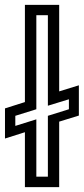

<svg xmlns="http://www.w3.org/2000/svg" viewBox="-26 -770 344 790"><path d="M76.5 0V-226L-5.5 -200V-324L76.5 -350V-750H217.5V-394L298.5 -419V-294.5L217.5 -269.5V0ZM123.5 -43H171V-293.5L257.5 -320.5V-361.5L171 -335V-707.5H123.5V-320.5L37 -293.5V-252L123.5 -279Z"/></svg>

Font: Tourney Thin Medium
Style: Regular
Weight: 500
Version: Version 1.015